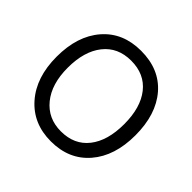

<svg xmlns="http://www.w3.org/2000/svg" viewBox="-171 -861 1043 1043"><g transform="rotate(45 350.0 -339.5)"><path d="M653 -340Q653 -181 571.5 -86.5Q490 8 351 8Q214 8 131 -87Q48 -182 48 -340Q48 -499 129.5 -593Q211 -687 350 -687Q492 -687 572.5 -593.5Q653 -500 653 -340ZM133 -340Q133 -215 192.5 -142Q252 -69 351 -69Q454 -69 510.5 -141Q567 -213 567 -340Q567 -467 510 -539Q453 -611 350 -611Q248 -611 190.5 -538.5Q133 -466 133 -340Z"/></g></svg>

Font: Hind Vadodara
Style: Regular
Weight: 400
Designer: Hitesh Malaviya
Foundry: Indian Type Foundry
Version: Version 1.001;PS 1.0;hotconv 1.0.86;makeotf.lib2.5.63406; tt